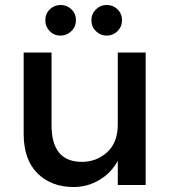

<svg xmlns="http://www.w3.org/2000/svg" viewBox="-20 -743 686 771"><path d="M179.5 -618Q162 -636 162 -662Q162 -688 180 -705.5Q198 -723 223.5 -723Q249 -723 267 -705.5Q285 -688 285 -662Q285 -636 266.5 -618Q248 -600 222.5 -600Q197 -600 179.5 -618ZM408.5 -600Q383 -600 365 -618Q347 -636 347 -661.5Q347 -687 365 -705Q383 -723 408.5 -723Q434 -723 452 -705.5Q470 -688 470 -662Q470 -636 452 -618Q434 -600 408.5 -600ZM453 -244V-532H565V0H453V-97Q426 -48 378.5 -20Q331 8 276 8Q186 8 130.5 -47Q75 -102 75 -206V-532H187V-240Q187 -93 309 -93Q367 -93 410 -131.5Q453 -170 453 -244Z"/></svg>

Font: Montserrat Alternates
Style: Regular
Weight: 400
Designer: Julieta Ulanovsky
Foundry: Julieta Ulanovsky
Version: Version 2.001